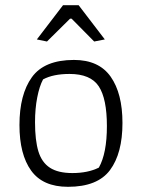

<svg xmlns="http://www.w3.org/2000/svg" viewBox="-20 -711 547 740"><path d="M122 -559 223 -691H283L384 -559L343 -551L256 -639H250L161 -551ZM55 -229Q55 -347 103 -413.5Q151 -480 265 -480Q361 -480 406.5 -415.5Q452 -351 452 -237Q452 -120 404 -55.5Q356 9 242 9Q145 9 100 -53.5Q55 -116 55 -229ZM361 -65Q392 -120 392 -225Q392 -331 360.5 -378.5Q329 -426 248 -426Q185 -426 146 -405Q132 -379 123.5 -335.5Q115 -292 115 -240Q115 -170 128 -127.5Q141 -85 172.5 -64.5Q204 -44 259 -44Q319 -44 361 -65Z"/></svg>

Font: Athiti
Style: Regular
Weight: 400
Designer: CadsonDemak Team
Foundry: CadsonDemak
Version: Version 1.033